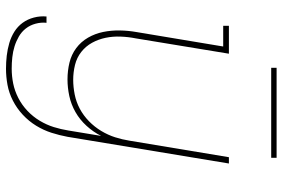

<svg xmlns="http://www.w3.org/2000/svg" viewBox="-171 -558 942 640"><g transform="rotate(90 300.0 -238.0)"><path d="M209 213Q187 213 165.5 210.5Q144 208 123.5 202Q103 196 85.5 185Q68 174 56 157.5Q44 141 38.5 120Q33 99 35 78H56Q54 96 59 114.5Q64 133 75 147Q86 161 101.5 170Q117 179 134.5 184.5Q152 190 171 192Q190 194 209 194Q234 194 258.5 189Q283 184 306.5 172Q330 160 349.5 141.5Q369 123 382.5 100.5Q396 78 403.5 54Q411 30 415 5L433 -104Q420 -78 399.5 -55.5Q379 -33 353.5 -18.5Q328 -4 300 2Q272 8 245 8Q216 8 189 1.5Q162 -5 140.5 -21Q119 -37 105.5 -60.5Q92 -84 86.5 -111Q81 -138 81.5 -166.5Q82 -195 87 -223L135 -511H66V-530H159L108 -220Q103 -195 102 -169Q101 -143 106 -119Q111 -95 122.5 -74Q134 -53 153 -38Q172 -23 196.5 -17Q221 -11 246 -11Q270 -11 295 -16Q320 -21 342.5 -33Q365 -45 384 -63.5Q403 -82 416.5 -104.5Q430 -127 437.5 -150.5Q445 -174 449 -199L504 -530H525L436 8Q431 35 422.5 61.5Q414 88 399 112.5Q384 137 362.5 157Q341 177 315.5 190Q290 203 263 208Q236 213 209 213ZM206 -671V-689H506V-671Z"/></g></svg>

Font: Iosevka Slab Thin Extended
Style: Italic
Weight: 100
Width: 7
Italic angle: -9°
Monospace: yes
Designer: Belleve Invis
Foundry: Belleve Invis
Version: Version 11.1.0; ttfautohint (v1.8.3)